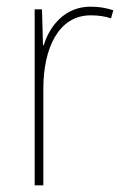

<svg xmlns="http://www.w3.org/2000/svg" viewBox="-20 -556 374 576"><path d="M252 -536C174 -536 129 -478 111 -420H109L106 -528H84V0H110V-290C110 -410 155 -510 252 -510C276 -510 295 -507 313 -501L320 -525C300 -532 277 -536 252 -536Z"/></svg>

Font: Noto Sans Ethiopic SemiCondensed Thin
Style: Regular
Weight: 100
Width: 4
Designer: Monotype Design Team
Foundry: Monotype Imaging Inc.
Version: Version 2.102